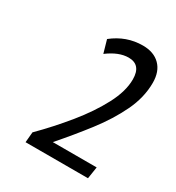

<svg xmlns="http://www.w3.org/2000/svg" viewBox="-110 -844 501 546"><g transform="rotate(30 141.0 -570.5)"><path d="M52 -368 55 -402Q99 -446 138.5 -494.5Q178 -543 202.5 -589.5Q227 -636 227 -675Q227 -723 186 -723Q154 -723 118 -696L106 -738Q150 -773 204 -773Q240 -773 260.5 -752.5Q281 -732 281 -695Q281 -647 258 -599Q235 -551 198 -503Q161 -455 119 -407H263L257 -368Z"/></g></svg>

Font: Georama SemiCondensed
Style: Italic
Weight: 400
Width: 4
Italic angle: -9°
Designer: Jean-Baptiste Levee
Foundry: Production Type
Version: Version 1.000